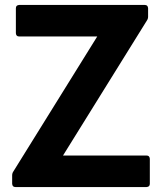

<svg xmlns="http://www.w3.org/2000/svg" viewBox="-20 -754 660 774"><path d="M571 0H42Q30 0 29 -13V-47Q29 -56 34 -63L372 -607H57Q45 -607 44 -620V-721Q44 -733 57 -734H564Q576 -734 577 -721V-687Q577 -678 572 -671L234 -127H571Q583 -127 584 -114V-13Q584 -1 571 0Z"/></svg>

Font: YamahaIndonesia935. App
Style: Bold
Weight: 700
Designer: Dalton Maag Ltd
Foundry: Dalton Maag Ltd
Version: Version 1.002; January 01, 2024; Regular/Italic